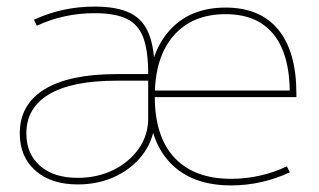

<svg xmlns="http://www.w3.org/2000/svg" viewBox="-20 -550 968 583"><path d="M216 -10Q276 -10 324.5 -34Q373 -58 401.5 -99Q430 -140 430 -190V-305H334Q199 -305 129.5 -264Q60 -223 60 -145Q60 -83 101.5 -46.5Q143 -10 216 -10ZM216 10Q135 10 87.5 -32Q40 -74 40 -145Q40 -233 115.5 -279Q191 -325 334 -325H430Q430 -396 415 -436Q400 -476 364.5 -493Q329 -510 267 -510Q221 -510 177 -500.5Q133 -491 92 -472L83 -490Q126 -510 172 -520Q218 -530 267 -530Q335 -530 375 -510.5Q415 -491 432.5 -446Q450 -401 450 -325V-190Q450 -134 419 -88.5Q388 -43 335 -16.5Q282 10 216 10ZM682 13Q561 13 495.5 -57Q430 -127 430 -257Q430 -383 492.5 -455Q555 -527 665 -527Q770 -527 825 -460Q880 -393 880 -265Q880 -261 880 -260Q880 -259 880 -255H440V-275H870L860 -265Q860 -385 810.5 -446Q761 -507 665 -507Q564 -507 507 -441.5Q450 -376 450 -257Q450 -135 510 -71Q570 -7 682 -7Q727 -7 770.5 -17Q814 -27 851 -45L860 -27Q821 -8 775 2.5Q729 13 682 13Z"/></svg>

Font: M PLUS 1 Thin
Style: Regular
Weight: 100
Designer: Coji Morishita
Foundry: UNDERFOREST DESIGN
Version: Version 1.001